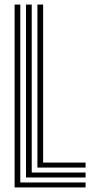

<svg xmlns="http://www.w3.org/2000/svg" viewBox="-20 -820 408 840"><path d="M43.9 0V-800H68.8V-21.7H354.4V0ZM93.8 -43.5V-800H118.8V-65.2H354.4V-43.5ZM143.7 -86.9V-800H168.7V-108.7H354.4V-86.9Z"/></svg>

Font: Big Shoulders Inline Thin
Style: Regular
Weight: 100
Designer: Patric King
Foundry: XO Type Co
Version: Version 2.002